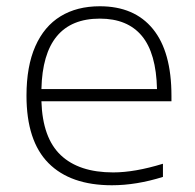

<svg xmlns="http://www.w3.org/2000/svg" viewBox="-20 -568 606 598"><path d="M514 -252.5H109Q112.5 -138.5 169.2 -84.8Q226 -31 332.5 -31Q399.5 -31 487.5 -58V-17Q404.5 9 328.5 9Q199.5 9 131 -60Q62.5 -129 62.5 -270Q62.5 -361.5 90 -423.8Q117.5 -486 168.5 -517.2Q219.5 -548.5 291 -548.5Q398.5 -548.5 456.2 -477.8Q514 -407 514 -269.5ZM109 -290.5H469Q466.5 -402.5 421.8 -456.2Q377 -510 291 -510Q114 -510 109 -290.5Z"/></svg>

Font: Encode Sans Expanded ExtraLight
Style: Regular
Weight: 275
Width: 7
Designer: Multiple Designers
Foundry: Impallari Type
Version: Version 2.000